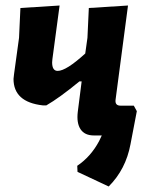

<svg xmlns="http://www.w3.org/2000/svg" viewBox="-20 -491 543 696"><path d="M374 185 261 132 260 110Q309 77 339 21L349 0H320Q287 0 272 -22.5Q257 -45 262 -86L276 -196H268Q195 -136 148 -109H135Q29 -121 29 -205L31 -223L49 -354L54 -462L196 -471L170 -277L169 -265Q169 -234 189 -234Q220 -234 289 -297L297 -354L302 -462L444 -471L399 -130Q396 -108 417 -108H465L476 -88L453 32Q436 123 374 185Z"/></svg>

Font: Alegreya Sans SC ExtraBold
Style: Italic
Weight: 800
Italic angle: -7°
Designer: Juan Pablo del Peral
Foundry: Huerta Tipografica
Version: Version 2.007